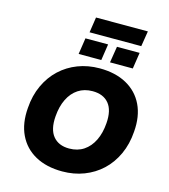

<svg xmlns="http://www.w3.org/2000/svg" viewBox="-146 -1151 1127 1277"><g transform="rotate(15 418.0 -512.5)"><path d="M402 11Q293 11 216 -31.5Q139 -74 101.5 -152.5Q64 -231 73 -338Q79 -425 111.5 -495Q144 -565 196.5 -614Q249 -663 318 -689.5Q387 -716 467 -716Q576 -716 653 -673.5Q730 -631 767.5 -553Q805 -475 796 -368Q790 -281 757.5 -210.5Q725 -140 672.5 -91Q620 -42 551 -15.5Q482 11 402 11ZM407 -148Q465 -148 507 -176Q549 -204 574 -255Q599 -306 604 -375Q611 -465 573 -511Q535 -557 461 -557Q404 -557 362 -529.5Q320 -502 295 -451Q270 -400 265 -331Q258 -241 296 -194.5Q334 -148 407 -148ZM339 -930 355 -1036H712L695 -930ZM306 -772 323 -884H479L462 -772ZM522 -772 540 -884H696L679 -772Z"/></g></svg>

Font: Nunito Sans 9pt Black
Style: Italic
Weight: 900
Italic angle: -9°
Version: Version 3.101;gftools[0.9.27]